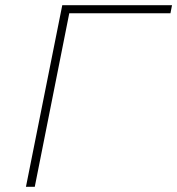

<svg xmlns="http://www.w3.org/2000/svg" viewBox="-20 -720 683 740"><path d="M80 0 220 -700H643L637 -669H247L114 0Z"/></svg>

Font: Montserrat ExtraLight
Style: Italic
Weight: 200
Italic angle: -11.3°
Designer: Julieta Ulanovsky
Foundry: Julieta Ulanovsky
Version: Version 9.000; ttfautohint (v1.8.4.7-5d5b)